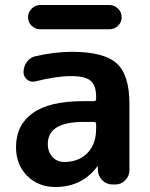

<svg xmlns="http://www.w3.org/2000/svg" viewBox="-20 -737 601 767"><path d="M141 -717H417Q437 -717 451.5 -702.5Q466 -688 466 -668Q466 -648 451.5 -634Q437 -620 417 -620H141Q121 -620 106.5 -634Q92 -648 92 -668Q92 -688 106.5 -702.5Q121 -717 141 -717ZM314 -250Q171 -250 171 -162Q171 -130 189.5 -110Q208 -90 237 -90Q294 -90 329 -125.5Q364 -161 364 -223V-241Q364 -250 355 -250ZM201 10Q133 10 88.5 -34.5Q44 -79 44 -150Q44 -237 110.5 -285Q177 -333 314 -333H355Q364 -333 364 -342V-350Q364 -396 342 -414.5Q320 -433 264 -433Q206 -433 122 -412Q104 -407 89 -418.5Q74 -430 74 -449Q74 -472 88 -490.5Q102 -509 124 -513Q200 -530 267 -530Q395 -530 446 -484Q497 -438 497 -323V-57Q497 -34 480.5 -17Q464 0 441 0H430Q406 0 389 -16.5Q372 -33 371 -57V-71Q371 -72 370 -72Q368 -72 368 -71Q307 10 201 10Z"/></svg>

Font: Rounded Mplus 1c Bold
Style: Bold
Weight: 700
Version: Version 1.059.20150529